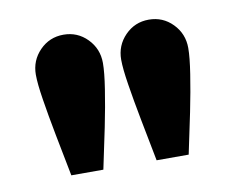

<svg xmlns="http://www.w3.org/2000/svg" viewBox="-47 -838 536 435"><g transform="rotate(-10 220.5 -620.5)"><path d="M85 -461.9Q75.2 -511.2 66.2 -558.3Q57.1 -605.5 51.3 -642.6Q45.4 -679.7 45.4 -700.2Q45.4 -732.9 67.9 -755.9Q90.3 -778.8 122.6 -778.8Q154.8 -778.8 177.2 -755.9Q199.7 -732.9 199.7 -700.2Q199.7 -678.7 193.8 -640.9Q188 -603 178.5 -556.2Q168.9 -509.3 158.7 -461.9ZM281.2 -461.9Q271.5 -511.2 262.5 -558.3Q253.4 -605.5 247.6 -642.6Q241.7 -679.7 241.7 -700.2Q241.7 -732.9 264.2 -755.9Q286.6 -778.8 318.8 -778.8Q351.1 -778.8 373.5 -755.9Q396 -732.9 396 -700.2Q396 -678.7 390.1 -640.9Q384.3 -603 374.8 -556.2Q365.2 -509.3 355 -461.9Z"/></g></svg>

Font: Reddit Sans ExtraBold
Style: Regular
Weight: 800
Designer: Stephen Hutchings
Foundry: Reddit
Version: Version 1.014; ttfautohint (v1.8.4.7-5d5b)